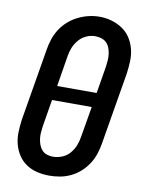

<svg xmlns="http://www.w3.org/2000/svg" viewBox="-85 -807 670 876"><g transform="rotate(10 250.0 -369.0)"><path d="M204 8Q175 8 147.5 1.5Q120 -5 97.5 -20Q75 -35 60 -58Q45 -81 38 -108Q31 -135 32 -164Q33 -193 37 -222L93 -556Q97 -581 105 -605.5Q113 -630 127.5 -652.5Q142 -675 162.5 -693Q183 -711 206.5 -722.5Q230 -734 255 -740Q280 -746 306 -746Q335 -746 362 -738Q389 -730 411.5 -715Q434 -700 449 -677Q464 -654 471 -627Q478 -600 477 -571Q476 -542 472 -513L416 -179Q412 -154 404 -129.5Q396 -105 381.5 -82.5Q367 -60 347 -42Q327 -24 303 -12.5Q279 -1 254 3.5Q229 8 204 8ZM352 -401 373 -528Q375 -543 376 -557.5Q377 -572 375 -586.5Q373 -601 368 -614Q363 -627 353.5 -636.5Q344 -646 330 -650.5Q316 -655 301 -655Q280 -655 260 -646Q240 -637 225.5 -620Q211 -603 203 -583Q195 -563 192 -542L169 -401ZM206 -80Q227 -80 248 -88.5Q269 -97 283.5 -114Q298 -131 306 -151.5Q314 -172 317 -193L341 -334H157L136 -207Q134 -193 133 -178Q132 -163 134 -149Q136 -135 141 -122Q146 -109 155 -99Q164 -89 177.5 -84.5Q191 -80 206 -80Z"/></g></svg>

Font: Iosevka Curly Slab SmBdObl
Style: Regular
Weight: 600
Italic angle: -9°
Monospace: yes
Designer: Belleve Invis
Foundry: Belleve Invis
Version: Version 11.0.0; ttfautohint (v1.8.3)